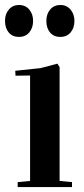

<svg xmlns="http://www.w3.org/2000/svg" viewBox="-34 -758 339 778"><path d="M27.8 -471.2 129.9 -481.9 198.7 -500 207.5 -485.8V-24.9L257.8 -20V0H37.6V-20L87.9 -24.9V-452.1L28.8 -451.2ZM-13.7 -673.3Q-13.7 -701.2 2 -719.5Q17.6 -737.8 43 -737.8Q69.3 -737.8 84.7 -719.2Q100.1 -700.7 100.1 -673.3Q100.1 -645 84.7 -626.7Q69.3 -608.4 43 -608.4Q16.6 -608.4 1.5 -626.2Q-13.7 -644 -13.7 -673.3ZM153.8 -673.3Q153.8 -701.2 169.4 -719.5Q185.1 -737.8 210.4 -737.8Q236.3 -737.8 252 -719Q267.6 -700.2 267.6 -673.3Q267.6 -645 252.2 -626.7Q236.8 -608.4 210.4 -608.4Q184.1 -608.4 168.9 -626.2Q153.8 -644 153.8 -673.3Z"/></svg>

Font: Vidaloka
Style: Regular
Weight: 400
Designer: Cyreal (www.cyreal.org)
Foundry: Cyreal (www.cyreal.org)
Version: Version 1.011